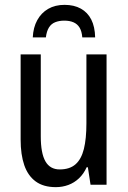

<svg xmlns="http://www.w3.org/2000/svg" viewBox="-20 -761 527 791"><path d="M419 -537V0H353L342 -72H337Q325 -45 305.5 -26.5Q286 -8 261.5 1Q237 10 210 10Q159 10 127 -13.5Q95 -37 80 -80.5Q65 -124 65 -186V-537H148V-199Q148 -130 167 -96.5Q186 -63 226 -63Q267 -63 291 -84Q315 -105 325.5 -147Q336 -189 336 -253V-537ZM246 -741Q285 -741 313 -725.5Q341 -710 356 -680.5Q371 -651 372 -607H319Q317 -632 308 -647Q299 -662 283 -669Q267 -676 245 -676Q224 -676 207.5 -669.5Q191 -663 181.5 -647.5Q172 -632 169 -607H115Q117 -648 133.5 -678Q150 -708 178.5 -724.5Q207 -741 246 -741Z"/></svg>

Font: Noto Sans Display Condensed
Style: Regular
Weight: 400
Width: 3
Designer: Monotype Design Team
Foundry: Monotype Imaging Inc.
Version: Version 2.003